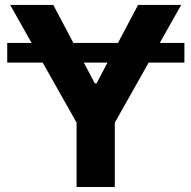

<svg xmlns="http://www.w3.org/2000/svg" viewBox="-20 -747 765 767"><path d="M716.6 -575.6H618.3L703.8 -727.3H531.6L451.3 -575.6H273.1L192.8 -727.3H20.6L106.2 -575.6H8.9V-496.8H150.6L285.9 -257.1V0H438.6V-257.1L573.9 -496.8H716.6ZM365.8 -414.1H358.7L315 -496.8H409.4Z"/></svg>

Font: TID UI
Style: Bold
Weight: 700
Designer: The TID Project Authors
Foundry: Bakken & Bæck
Version: Version 1.001;hotconv 1.0.109;makeotfexe 2.5.65596